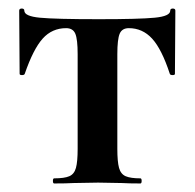

<svg xmlns="http://www.w3.org/2000/svg" viewBox="-20 -430 456 450"><path d="M107 -12Q131 -12 142.5 -17Q154 -22 158 -36.5Q162 -51 162 -81V-303Q162 -338 156.5 -351Q151 -364 135 -364Q102 -364 80 -339.5Q58 -315 38 -257Q37 -254 31.5 -254Q26 -254 26 -257L25 -405Q25 -410 31 -410Q37 -410 37 -405Q37 -392 73.5 -388.5Q110 -385 212 -385Q306 -385 342.5 -388.5Q379 -392 379 -405Q379 -410 385 -410Q391 -410 391 -405L390 -257Q390 -254 384.5 -254Q379 -254 378 -257Q359 -315 336.5 -339.5Q314 -364 282 -364Q266 -364 260.5 -351Q255 -338 255 -303V-81Q255 -51 259 -36.5Q263 -22 274.5 -17Q286 -12 309 -12Q312 -12 312 -6Q312 0 309 0Q281 0 266 -1L210 -2L152 -1Q136 0 107 0Q104 0 104 -6Q104 -12 107 -12Z"/></svg>

Font: Cormorant Garamond
Style: Bold
Weight: 700
Designer: Christian Thalmann (Catharsis Fonts)
Foundry: Catharsis Fonts
Version: Version 4.000